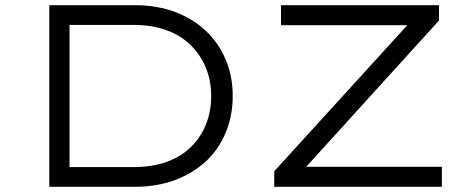

<svg xmlns="http://www.w3.org/2000/svg" viewBox="-20 -720 1813 740"><path d="M170 0V-700H498Q587 -700 657 -673Q727 -646 776 -598.5Q825 -551 851 -487.5Q877 -424 877 -350Q877 -276 851 -211.5Q825 -147 776 -100.5Q727 -54 657 -27Q587 0 498 0ZM248 -62 239 -76H493Q566 -76 622 -96Q678 -116 716 -153.5Q754 -191 774 -241Q794 -291 794 -350Q794 -408 774 -457.5Q754 -507 716 -545Q678 -583 622 -603.5Q566 -624 493 -624H236L248 -636ZM1037 0V-60L1570 -645L1593 -623H1063V-700H1672V-641L1140 -55L1115 -77H1683V0Z"/></svg>

Font: Lexend Tera Light
Style: Regular
Weight: 300
Designer: Bonnie Shaver-Troup, Thomas Jockin
Foundry: Lexend
Version: Version 1.007